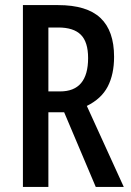

<svg xmlns="http://www.w3.org/2000/svg" viewBox="-20 -734 516 754"><path d="M208 -714Q321 -714 374.5 -663.5Q428 -613 428 -511Q428 -442 403 -394Q378 -346 321 -318L466 0H356L232 -293H170V0H70V-714ZM209 -626H170V-375H216Q326 -375 326 -506Q326 -569 297.5 -597.5Q269 -626 209 -626Z"/></svg>

Font: Noto Sans Thai Looped ExtraCondensed Medium
Style: Regular
Weight: 500
Width: 2
Designer: Sasikarn Vongin, Ben Mitchell
Foundry: The Fontpad Ltd
Version: Version 1.001; ttfautohint (v1.8.4.7-5d5b)